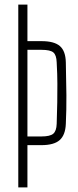

<svg xmlns="http://www.w3.org/2000/svg" viewBox="-20 -820 341 840"><path d="M60 0V-800H100V-640H162Q217 -640 242 -618.5Q267 -597 268 -547Q270 -466 270.5 -403.5Q271 -341 268 -278Q266 -229 241 -207Q216 -185 161 -185H100V0ZM100 -223H161Q199 -223 213 -235Q227 -247 228 -278Q230 -331 230.5 -372Q231 -413 231 -453.5Q231 -494 228 -547Q227 -579 213.5 -590.5Q200 -602 162 -602H100Z"/></svg>

Font: Big Shoulders Text Thin
Style: Regular
Weight: 100
Designer: Patric King
Foundry: XO Type Co
Version: Version 1.000; ttfautohint (v1.8.2)